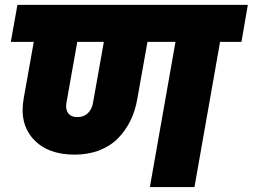

<svg xmlns="http://www.w3.org/2000/svg" viewBox="-20 -760 1027 780"><path d="M293.9 -284.2Q319.8 -284.2 336.7 -300Q353.5 -315.9 357.9 -342.8L401.9 -589.8H293.9L250 -342.8Q245.1 -316.4 257.1 -300.3Q269 -284.2 293.9 -284.2ZM23.9 -589.8 50.8 -740.2H986.8L960.9 -589.8H874L770 0H588.9L692.9 -589.8H579.1L538.1 -359.9Q529.8 -310.5 510 -270Q490.2 -229.5 459.2 -198Q428.2 -166.5 383.3 -149.2Q338.4 -131.8 283.2 -131.8Q173.3 -131.8 115.7 -194.8Q58.1 -257.8 76.2 -359.9L117.2 -589.8Z"/></svg>

Font: Poppins ExtraBold
Style: Italic
Weight: 800
Italic angle: -10°
Designer: Ninad Kale (Devanagari), Jonny Pinhorn (Latin)
Foundry: Indian Type Foundry
Version: Version 3.200;PS 1.000;hotconv 16.6.54;makeotf.lib2.5.65590